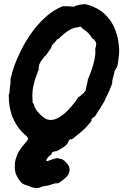

<svg xmlns="http://www.w3.org/2000/svg" viewBox="-20 -682 630 983"><path d="M432 -657Q456 -650 479 -637Q515 -617 540 -583Q548 -573 553 -564Q566 -543 574 -518Q582 -497 585 -476Q588 -457 590 -431Q591 -403 586 -376Q586 -372 585 -365.5Q584 -359 583 -355Q582 -351 582 -349Q581 -341 578 -337Q576 -335 574 -331Q572 -327 571 -326Q565 -318 564 -305Q564 -302 561.5 -294.5Q559 -287 557.5 -280.5Q556 -274 555 -269Q554 -263 555 -261Q557 -258 542 -224Q539 -216 538 -214Q537 -212 532.5 -202.5Q528 -193 526.5 -189.5Q525 -186 522.5 -181.5Q520 -177 520 -177Q520 -173 506 -149Q503 -145 500.5 -140.5Q498 -136 492.5 -127Q487 -118 483 -113Q465 -81 461 -82Q460 -83 455.5 -79Q451 -75 449 -72Q446 -66 449 -66V-64Q448 -63 446 -60Q444 -57 440.5 -53Q437 -49 431 -42Q415 -23 398 -9Q389 -1 376 9Q365 17 357 24.5Q349 32 348 31Q348 31 345 31Q340 30 335.5 34Q331 38 330 43Q328 53 311 67Q299 76 284 84Q278 87 274 90Q268 93 261 93Q255 94 251 96Q247 98 246 99Q243 102 245 105Q245 106 244.5 106.5Q244 107 242 109Q240 111 234 116Q225 123 221 129Q217 135 217 139Q217 143 223 143Q227 142 243.5 135.5Q260 129 272 128L277 127L280 129Q286 133 288 131Q289 130 292 131Q304 135 317 148Q325 156 330 164Q337 176 336 190Q336 199 331 209Q326 219 317 227Q309 235 295 245Q282 255 276 256Q274 257 273 257.5Q272 258 272 257Q270 255 257 258Q246 261 236 265Q227 269 205 271Q200 271 194 274Q188 277 185 278Q177 281 162 281L147 278Q147 278 144 277Q141 276 135.5 273.5Q130 271 124 269Q112 266 106 263Q104 262 101 261Q97 260 89 252Q82 245 77 238Q68 225 62 210Q55 193 56 169Q56 156 57 148Q62 119 78 91Q89 73 112 47Q119 40 122 34Q125 28 122 22.5Q119 17 108 8Q104 5 95 -4Q86 -13 78 -23Q68 -37 61 -49Q49 -69 49 -73Q49 -73 48 -75Q42 -83 34 -114Q32 -123 29 -138Q25 -162 25 -193V-200H26Q27 -200 27 -201Q29 -204 29 -215Q29 -219 29.5 -222Q30 -225 31 -235Q32 -245 33 -252Q36 -267 33 -266L34 -275V-277Q48 -345 87 -423Q136 -521 203 -585Q249 -630 302 -650Q306 -651 307 -650Q309 -648 315 -650Q317 -651 317 -650.5Q317 -650 320 -650Q325 -650 332 -650Q339 -650 343 -649Q346 -648 346.5 -648.5Q347 -649 349 -648H359H360L363 -650H364Q365 -651 365.5 -651.5Q366 -652 367 -652Q368 -652 372 -654Q373 -654 374 -654H375L376 -655L379 -656H381L385 -657Q384 -658 387 -657.5Q390 -657 393 -658L395 -659H399Q405 -659 407 -659H409L407 -660Q406 -662 405.5 -662Q405 -662 409.5 -661.5Q414 -661 420.5 -659.5Q427 -658 432 -657ZM393 -545Q383 -547 383 -543L375 -542Q367 -541 362 -540Q338 -533 308 -509Q294 -497 291 -494Q289 -491 285 -487.5Q281 -484 279 -482.5Q277 -481 276.5 -481.5Q276 -482 274 -481.5Q272 -481 270 -477Q263 -467 256 -461Q245 -451 244 -444Q242 -436 234 -426Q228 -418 219 -404Q216 -398 211 -395Q207 -393 204 -388Q202 -384 199 -381Q196 -378 195 -376Q194 -374 192 -372Q189 -369 183 -356Q181 -353 180 -347.5Q179 -342 178 -338Q176 -331 177 -331Q178 -331 179 -331H180Q180 -331 179 -329Q178 -326 178 -325.5Q178 -325 174 -316Q166 -295 162 -283Q160 -276 158 -270Q153 -254 151 -241Q150 -236 149 -233Q147 -225 146 -201Q145 -191 146 -184Q147 -172 147 -162Q146 -158 147 -156Q148 -154 149 -155L150 -154Q150 -154 151.5 -151Q153 -148 154 -144Q156 -134 164 -122Q179 -99 202 -82Q213 -73 223 -70Q233 -67 243 -68Q252 -68 263 -72Q283 -79 309 -100Q345 -130 380 -183Q383 -189 384 -187.5Q385 -186 386 -187Q388 -187 390 -190Q391 -192 392 -192Q394 -192 396 -195Q397 -197 398 -197Q399 -197 400 -198.5Q401 -200 401.5 -199.5Q402 -199 404 -201Q404 -202 405 -203Q406 -203 406.5 -204Q407 -205 407 -204.5Q407 -204 409 -206.5Q411 -209 413 -212Q415 -215 417 -217Q419 -221 420 -228Q421 -233 422 -235.5Q423 -238 422.5 -238Q422 -238 423 -240.5Q424 -243 423.5 -244Q423 -245 424 -247Q427 -253 426 -254Q425 -255 427 -258Q430 -265 429 -270Q428 -272 431 -278Q463 -352 468 -405Q468 -411 468 -422Q468 -433 468 -436Q468 -439 469 -438.5Q470 -438 470.5 -440Q471 -442 471 -444.5Q471 -447 471.5 -447.5Q472 -448 472 -451.5Q472 -455 473 -455Q473 -455 472.5 -458Q472 -461 471 -464Q470 -467 470 -468Q469 -468 468 -470Q467 -472 465.5 -474Q464 -476 464 -476.5Q464 -477 462.5 -479Q461 -481 457.5 -482.5Q454 -484 451 -488Q439 -507 421 -523Q413 -529 405 -534Q399 -538 398 -540Q398 -543 393 -545Z"/></svg>

Font: TT2020 Style B
Style: Italic
Weight: 400
Italic angle: -15°
Version: Version 0.2.000